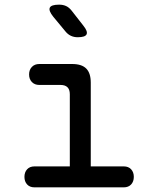

<svg xmlns="http://www.w3.org/2000/svg" viewBox="-20 -805 640 825"><path d="M512 -90Q532 -90 543.5 -77.5Q555 -65 555 -45Q555 -25 543.5 -12.5Q532 0 512 0H128Q108 0 96.5 -12.5Q85 -25 85 -45Q85 -65 96.5 -77.5Q108 -90 128 -90H280V-400Q280 -420 270 -430Q260 -440 240 -440H149Q129 -440 117 -452.5Q105 -465 105 -485Q105 -505 117 -517.5Q129 -530 149 -530H290Q331 -530 350.5 -510.5Q370 -491 370 -450V-90ZM262 -669 209 -733Q188 -759 194 -772Q200 -785 234 -785Q251 -785 264 -779Q277 -773 288 -759L338 -695Q358 -670 352 -657.5Q346 -645 314 -645Q298 -645 285 -651Q272 -657 262 -669Z"/></svg>

Font: Maple Mono NL
Style: Regular
Weight: 400
Monospace: yes
Designer: subframe7536
Version: Version 7.000